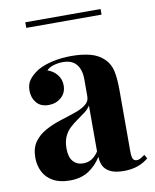

<svg xmlns="http://www.w3.org/2000/svg" viewBox="-82 -775 681 844"><g transform="rotate(-10 259.0 -352.5)"><path d="M162 7Q117 7 87 -10Q57 -27 43 -55.5Q29 -84 29 -118Q29 -161 48.5 -188Q68 -215 99 -232Q130 -249 164.5 -260Q199 -271 230.5 -281.5Q262 -292 281.5 -306.5Q301 -321 301 -344V-422Q301 -448 292.5 -468.5Q284 -489 266.5 -500Q249 -511 221 -511Q201 -511 181 -505.5Q161 -500 148 -487Q176 -477 191.5 -456.5Q207 -436 207 -410Q207 -376 183.5 -356Q160 -336 128 -336Q92 -336 73.5 -358.5Q55 -381 55 -413Q55 -442 69.5 -461Q84 -480 110 -497Q138 -513 177.5 -522Q217 -531 263 -531Q309 -531 346 -521.5Q383 -512 408 -487Q431 -464 438 -430.5Q445 -397 445 -346V-74Q445 -49 450 -39.5Q455 -30 467 -30Q476 -30 484.5 -35Q493 -40 503 -47L513 -30Q492 -12 464.5 -2.5Q437 7 403 7Q366 7 344 -3.5Q322 -14 312.5 -32Q303 -50 303 -74Q279 -36 245 -14.5Q211 7 162 7ZM233 -57Q253 -57 269.5 -66.5Q286 -76 301 -98V-303Q292 -288 276 -276Q260 -264 242 -251.5Q224 -239 207.5 -224Q191 -209 181 -187Q171 -165 171 -134Q171 -95 188 -76Q205 -57 233 -57ZM425 -712V-687H89V-712Z"/></g></svg>

Font: Playfair Display
Style: Bold
Weight: 700
Designer: Claus Eggers Sørensen
Foundry: Claus Eggers Sørensen
Version: Version 1.203